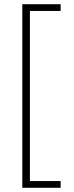

<svg xmlns="http://www.w3.org/2000/svg" viewBox="-20 -769 352 912"><path d="M86 -749H268V-717H122V91H268V123H86Z"/></svg>

Font: Cairo ExtraLight
Style: Regular
Weight: 250
Designer: Mohamed Gaber, the designers of Titillium
Foundry: Kief Type Foundry
Version: Version 2.009; ttfautohint (v1.5.33-1714) -l 8 -r 50 -G 200 